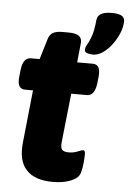

<svg xmlns="http://www.w3.org/2000/svg" viewBox="-54 -792 568 841"><g transform="rotate(5 230.0 -372.0)"><path d="M209 8Q132 8 94 -31.5Q56 -71 65 -154L89 -384H54Q17 -384 24 -440L27 -468Q33 -523 68 -523H106L133 -613Q139 -633 153.5 -641.5Q168 -650 195 -650H221Q254 -650 267.5 -640Q281 -630 280 -611L271 -523H340Q376 -523 370 -468L367 -440Q360 -384 326 -384H257L234 -169Q231 -145 239 -136Q247 -127 268 -127Q290 -127 307.5 -134.5Q325 -142 331 -142Q340 -142 340 -123Q340 -113 338 -89Q336 -65 329 -41Q322 -19 289.5 -5.5Q257 8 209 8ZM338 -563Q324 -563 312 -566.5Q300 -570 300 -581Q300 -592 307.5 -604Q315 -616 324.5 -641Q334 -666 339 -717Q341 -733 356 -742.5Q371 -752 405 -752Q460 -752 460 -721Q460 -695 448.5 -667.5Q437 -640 419 -616Q401 -592 379.5 -577.5Q358 -563 338 -563Z"/></g></svg>

Font: Asap Semi Expanded Semi Expanded ExtraBold
Style: Italic
Weight: 800
Width: 6
Italic angle: -6°
Designer: Pablo Cosgaya
Foundry: Omnibus-Type
Version: Version 3.001; ttfautohint (v1.8.4.7-5d5b)